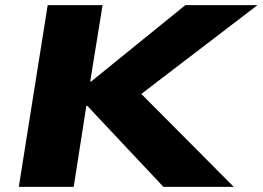

<svg xmlns="http://www.w3.org/2000/svg" viewBox="-20 -725 1019 745"><path d="M53 0 165 -705H378L330 -409H334L699 -705H979L491 -332L493 -396L887 0H614L319 -314H315L266 0Z"/></svg>

Font: Nunito Sans 10pt Expanded Black
Style: Italic
Weight: 900
Width: 7
Italic angle: -9°
Designer: Vernon Adams
Foundry: Vernon Adams
Version: Version 3.101;gftools[0.9.27]